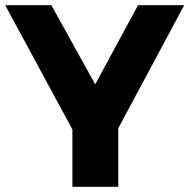

<svg xmlns="http://www.w3.org/2000/svg" viewBox="-25 -720 730 740"><path d="M-5 -700H173L342 -395L507 -700H685L431 -226V0H254V-221Z"/></svg>

Font: Trueno
Style: Bd
Weight: 700
Designer: Julieta Ulanovsky
Foundry: Julieta Ulanovsky
Version: Version 3.001b